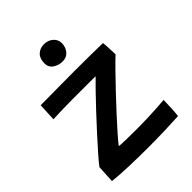

<svg xmlns="http://www.w3.org/2000/svg" viewBox="-206 -835 950 950"><g transform="rotate(-45 268.5 -360.0)"><path d="M485.5 -2.5Q444.5 0 386.5 1.8Q328.5 3.5 267 3.5Q200.5 3.5 136.8 1.2Q73 -1 27 -6L32 -99Q45.5 -117 75.2 -151Q105 -185 142.5 -226Q180 -267 218 -307.8Q256 -348.5 287.8 -381Q319.5 -413.5 336.5 -430Q326.5 -430.5 300.5 -430.5Q274.5 -430.5 242.5 -430.5Q210.5 -430.5 183 -430.5Q152 -430.5 120 -429.8Q88 -429 65 -428.2Q42 -427.5 38.5 -427L43 -521Q61 -521 99 -521.2Q137 -521.5 185.5 -522Q234 -522.5 283.5 -522.5Q331 -522.5 383 -522Q435 -521.5 478.5 -520.5Q479.5 -516.5 480.5 -498.8Q481.5 -481 482.2 -462.2Q483 -443.5 483 -437Q462.5 -418 428.8 -383.8Q395 -349.5 355.8 -308Q316.5 -266.5 279 -225.8Q241.5 -185 213 -152.5Q184.5 -120 173 -104.5Q185.5 -102.5 222.2 -101.8Q259 -101 296.5 -101Q332 -101 369.5 -102.2Q407 -103.5 439.2 -105.5Q471.5 -107.5 491.5 -109.5Q491.5 -104.5 491 -89.5Q490.5 -74.5 489.8 -56.2Q489 -38 487.8 -22.8Q486.5 -7.5 485.5 -2.5ZM267 -723Q296.5 -723 315.5 -706Q334.5 -689 334.5 -664.5Q334.5 -636.5 318 -616.8Q301.5 -597 275 -597Q245.5 -597 224 -611.8Q202.5 -626.5 202.5 -654.5Q202.5 -688 221 -705.5Q239.5 -723 267 -723Z"/></g></svg>

Font: Grandstander Medium
Style: Regular
Weight: 500
Designer: Tyler Finck
Foundry: Etcetera Type Co
Version: Version 1.200; ttfautohint (v1.8.3)